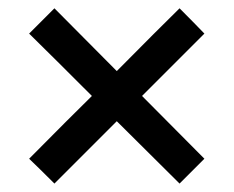

<svg xmlns="http://www.w3.org/2000/svg" viewBox="-20 -600 561 460"><path d="M110.4 -580.1Q89.8 -559.6 49.8 -519.5Q110.4 -460 200.2 -370.1Q149.4 -320.3 49.8 -219.7Q70.3 -200.2 110.4 -160.2Q160.2 -210 259.8 -309.6Q328.1 -242.2 410.2 -160.2Q429.7 -179.7 469.7 -219.7Q410.2 -279.3 320.3 -370.1Q370.1 -419.9 469.7 -519.5Q450.2 -540 410.2 -580.1Q359.4 -530.3 259.8 -429.7Q192.4 -498 110.4 -580.1Z"/></svg>

Font: Alibu-Mazigh Belkasim 1
Style: Bold
Weight: 400
Designer: Mazigh Moubarik Belkasim
Version: Version 1.0